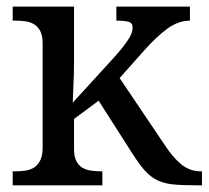

<svg xmlns="http://www.w3.org/2000/svg" viewBox="-20 -556 626 576"><path d="M338.9 -321.8 472.2 -124Q498 -84 523.7 -63Q549.3 -42 583 -42H585.9V0H571.8Q528.3 0 500.2 -2.7Q472.2 -5.4 451.7 -15.4Q431.2 -25.4 414.1 -44.7Q397 -64 376 -97.2L275.9 -253.9L202.1 -199.2V-108.9Q202.1 -86.9 208.7 -73.5Q215.3 -60.1 226.6 -53.2Q237.8 -46.4 252.7 -44.2Q267.6 -42 284.2 -42H287.1V0H18.1V-42H25.9Q43 -42 57.9 -44.4Q72.8 -46.9 83.7 -54.4Q94.7 -62 101.3 -76.2Q107.9 -90.3 107.9 -113.8V-426.3Q107.9 -448.2 101.3 -461.7Q94.7 -475.1 83.5 -482.4Q72.3 -489.7 57.4 -491.9Q42.5 -494.1 25.9 -494.1H18.1V-536.1H202.1V-374Q202.1 -360.4 201.7 -339.1Q201.2 -317.9 200.2 -297.4Q199.2 -273.9 198.2 -248L323.2 -384.8Q339.4 -402.8 349.9 -416.5Q360.4 -430.2 366.7 -440.4Q373 -450.7 375.5 -458.7Q377.9 -466.8 377.9 -474.1Q377.9 -486.8 366 -490.5Q354 -494.1 329.1 -494.1V-536.1H549.8V-494.1Q515.1 -494.1 481.7 -469.7Q448.2 -445.3 409.2 -400.9Z"/></svg>

Font: Droid Serif
Style: Regular
Weight: 400
Designer: Monotype Design team
Foundry: Monotype Imaging Inc.
Version: Version 1.03